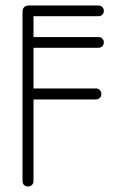

<svg xmlns="http://www.w3.org/2000/svg" viewBox="-20 -679 433 699"><path d="M102 -20Q102 -11 96 -5.5Q90 0 82 0Q73 0 67.5 -5.5Q62 -11 62 -20V-635Q62 -659 86 -659H338Q347 -659 352.5 -653.5Q358 -648 358 -639Q358 -631 352.5 -625.5Q347 -620 338 -620H102V-544H338Q347 -544 352.5 -538.5Q358 -533 358 -525Q358 -516 352.5 -510.5Q347 -505 338 -505H102V-357H329Q338 -357 343.5 -351Q349 -345 349 -337Q349 -328 343.5 -322.5Q338 -317 329 -317H102Z"/></svg>

Font: Libertine Sup Light
Style: Regular
Weight: 300
Designer: Bastien Sozeau
Foundry: NBR — Bastien Sozeau
Version: Version 2.003; ttfautohint (v1.8.4.7-5d5b);gftools[0.9.33]